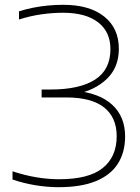

<svg xmlns="http://www.w3.org/2000/svg" viewBox="-20 -769 580 798"><path d="M223 9Q176.5 9 126.5 0.8Q76.5 -7.5 32 -23V-57Q81.5 -40.5 130.8 -32.2Q180 -24 225 -24Q349.5 -24 407.2 -70.8Q465 -117.5 465 -203Q465 -280.5 413 -322.2Q361 -364 255 -364H153V-397H191Q310.5 -397 374.8 -438Q439 -479 439 -565Q439 -636.5 387.8 -676.2Q336.5 -716 242 -716Q198 -716 152.2 -709.5Q106.5 -703 59 -688V-722Q88 -731 118 -737Q148 -743 179.2 -746Q210.5 -749 243 -749Q352.5 -749 413.2 -700.2Q474 -651.5 474 -566Q474 -489 424 -441Q374 -393 292 -377V-392Q393.5 -382.5 446.8 -333.2Q500 -284 500 -202Q500 -136.5 470.2 -89.2Q440.5 -42 379.2 -16.5Q318 9 223 9Z"/></svg>

Font: Encode Sans SC Expanded Thin
Style: Regular
Weight: 250
Width: 7
Designer: Multiple Designers
Foundry: Impallari Type
Version: Version 3.002